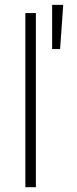

<svg xmlns="http://www.w3.org/2000/svg" viewBox="-20 -782 321 802"><path d="M129.9 -727.5V0H85.9V-727.5ZM197.8 -577.1V-761.7H244.1L231 -577.1Z"/></svg>

Font: Inter 17pt ExtraLight
Style: Regular
Weight: 250
Version: Version 4.001;git-66647c0bb